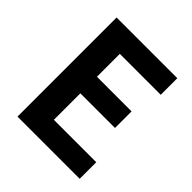

<svg xmlns="http://www.w3.org/2000/svg" viewBox="-200 -878 1015 1015"><g transform="rotate(45 307.5 -370.5)"><path d="M91 0H556V-124H239V-322H498V-446H239V-617H545V-741H91Z"/></g></svg>

Font: Noto Sans CJK SC
Style: Bold
Weight: 700
Designer: Ryoko NISHIZUKA 西塚涼子 (kana, bopomofo & ideographs); Paul D. Hunt (Latin, Greek & Cyrillic); Sandoll Communications 산돌커뮤니
Foundry: Adobe
Version: Version 2.004;hotconv 1.0.118;makeotfexe 2.5.65603